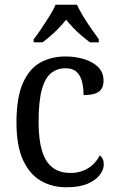

<svg xmlns="http://www.w3.org/2000/svg" viewBox="-20 -786 497 816"><path d="M262 10Q201 10 153 -18Q105 -46 77.5 -106.5Q50 -167 50 -265Q50 -372 77.5 -433.5Q105 -495 152 -520.5Q199 -546 258 -546Q301 -546 338 -534.5Q375 -523 397.5 -500.5Q420 -478 420 -444Q420 -421 411 -407.5Q402 -394 383 -388Q364 -382 335 -382Q335 -414 328.5 -439.5Q322 -465 305.5 -480.5Q289 -496 258 -496Q224 -496 198 -476Q172 -456 158 -406Q144 -356 144 -266Q144 -195 158 -147Q172 -99 202 -75Q232 -51 280 -51Q310 -51 334.5 -61Q359 -71 376.5 -88Q394 -105 404 -126Q412 -120 416.5 -110.5Q421 -101 421 -87Q421 -65 404 -42.5Q387 -20 352 -5Q317 10 262 10ZM123 -619Q138 -638 155.5 -664Q173 -690 190 -717Q207 -744 216 -766H307Q317 -744 333.5 -717Q350 -690 368 -664Q386 -638 400 -619V-606H362Q345 -619 326.5 -634.5Q308 -650 291.5 -667.5Q275 -685 261 -702Q247 -685 230.5 -667.5Q214 -650 196 -634.5Q178 -619 161 -606H123Z"/></svg>

Font: Noto Serif SemiCondensed
Style: Regular
Weight: 400
Width: 4
Designer: Monotype Design Team
Foundry: Monotype Imaging Inc.
Version: Version 2.013